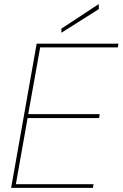

<svg xmlns="http://www.w3.org/2000/svg" viewBox="-20 -912 595 932"><path d="M34 0 158 -700H555L552 -682H175L117 -358H464L461 -339H114L57 -18H434L431 0ZM278 -753V-773L459 -892L460 -868Z"/></svg>

Font: DM Sans Thin
Style: Italic
Weight: 250
Italic angle: -10°
Designer: Colophon Foundry, Jonny Pinhorn
Foundry: Colophon Foundry
Version: Version 4.004;gftools[0.9.30]